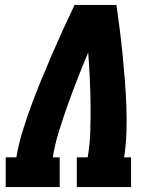

<svg xmlns="http://www.w3.org/2000/svg" viewBox="-20 -755 640 775"><path d="M3 0V-120H46Q55 -173 71 -225Q87 -277 106 -328.5Q125 -380 146 -431Q167 -482 189 -533Q211 -584 234 -634.5Q257 -685 281 -735H450Q457 -685 463.5 -634.5Q470 -584 475 -533Q480 -482 484 -431Q488 -380 490 -328.5Q492 -277 490.5 -224.5Q489 -172 481 -120H509V0H290V-120H334Q343 -173 344.5 -226.5Q346 -280 345.5 -332.5Q345 -385 342.5 -437.5Q340 -490 336 -543Q314 -491 293.5 -438.5Q273 -386 254 -333Q235 -280 218.5 -227Q202 -174 193 -120H221V0Z"/></svg>

Font: Iosevka Curly Slab HvExObl
Style: Regular
Weight: 900
Width: 7
Italic angle: -9°
Monospace: yes
Designer: Belleve Invis
Foundry: Belleve Invis
Version: Version 11.1.0; ttfautohint (v1.8.3)